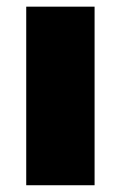

<svg xmlns="http://www.w3.org/2000/svg" viewBox="-20 -548 353 568"><path d="M57.6 0V-528.3H259.8V0Z"/></svg>

Font: Comme Black
Style: Regular
Weight: 900
Version: Version 1.000;gftools[0.9.27]